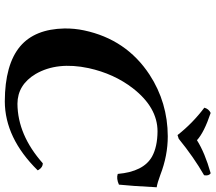

<svg xmlns="http://www.w3.org/2000/svg" viewBox="-68 -806 884 787"><g transform="rotate(90 373.5 -412.0)"><path d="M395 9.8Q243.7 9.3 169.4 -53.2Q98.6 -113.3 96.2 -234.4Q95.7 -275.9 104 -314.9Q140.6 -488.3 285.6 -583.5Q399.4 -657.7 538.1 -658.2Q617.7 -658.2 695.8 -627.9Q730 -615.2 747.1 -612.8Q741.7 -507.3 736.3 -458Q711.4 -446.8 692.4 -453.1Q683.1 -559.1 621.1 -593.8Q581.1 -615.7 518.1 -616.2Q419.9 -616.2 341.3 -515.1Q281.7 -438 258.8 -334Q231.4 -205.1 282.7 -116.7Q327.1 -42.5 404.8 -42Q532.7 -43 648.9 -146Q665 -146 675.8 -128.9Q677.2 -126.5 677.7 -125Q545.4 9.3 395 9.8ZM420.9 -808.1Q425.8 -826.2 442.4 -834Q522.5 -807.1 554.2 -777.8Q606 -810.5 689.5 -834Q701.2 -827.1 697.8 -807.1Q624.5 -765.1 548.3 -703.1L533.2 -698.2Q484.9 -759.8 420.9 -808.1Z"/></g></svg>

Font: Linux Libertine Slanted O
Style: Bold Slanted
Weight: 700
Designer: Philipp H. Poll
Foundry: Philipp H. Poll
Version: Version 5.0.0